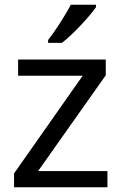

<svg xmlns="http://www.w3.org/2000/svg" viewBox="-20 -786 510 806"><path d="M383 -756V-766H277C254 -721 211 -655 182 -618V-606H240C287 -642 358 -719 383 -756ZM431 0V-68H140L424 -470V-536H56V-468H327L39 -58V0Z"/></svg>

Font: Noto Sans Arabic
Style: Regular
Weight: 400
Designer: Monotype Design Team, Nadine Chahine, Nizar Qandah and Khaled Hosny
Foundry: Monotype Imaging Inc.
Version: Version 2.012